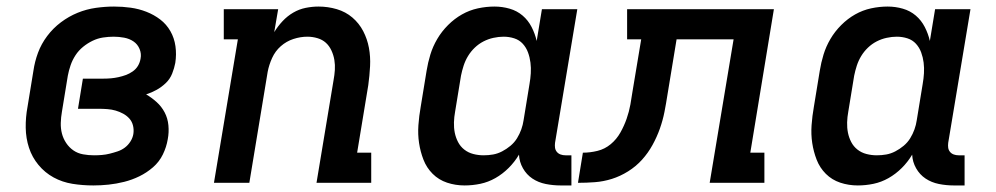

<svg xmlns="http://www.w3.org/2000/svg" viewBox="-20 -558 3040 586"><path d="M265 8Q232 8 201 3Q170 -2 143.5 -16.5Q117 -31 97.5 -54.5Q78 -78 68.5 -107Q59 -136 58.5 -168Q58 -200 64 -232L82 -342Q86 -370 96 -397Q106 -424 124 -448Q142 -472 166 -490Q190 -508 217 -519Q244 -530 272.5 -534Q301 -538 328 -538Q354 -538 379 -534.5Q404 -531 427 -522Q450 -513 469 -498.5Q488 -484 500 -463Q512 -442 515.5 -417Q519 -392 515 -366Q512 -350 505.5 -333.5Q499 -317 486 -304.5Q473 -292 457.5 -283.5Q442 -275 426 -270Q443 -260 458 -246.5Q473 -233 482.5 -215Q492 -197 494 -175.5Q496 -154 492 -133Q488 -109 477 -86.5Q466 -64 447 -47.5Q428 -31 405.5 -20Q383 -9 359 -3Q335 3 311.5 5.5Q288 8 265 8ZM267 -84Q279 -84 291 -85Q303 -86 315 -89Q327 -92 339 -96Q351 -100 361 -107.5Q371 -115 378 -126Q385 -137 387 -149Q389 -162 386 -174.5Q383 -187 375 -196Q367 -205 356 -211Q345 -217 333 -220.5Q321 -224 307.5 -225Q294 -226 281 -226H218L233 -318H296Q308 -318 319 -319Q330 -320 341.5 -322.5Q353 -325 364 -329Q375 -333 385 -340Q395 -347 401 -357Q407 -367 409 -379Q412 -394 406 -408.5Q400 -423 387.5 -431.5Q375 -440 359 -443Q343 -446 327 -446Q311 -446 294.5 -443.5Q278 -441 262.5 -433.5Q247 -426 233.5 -415Q220 -404 210.5 -389.5Q201 -375 195.5 -359Q190 -343 187 -327L169 -217Q166 -200 165.5 -183Q165 -166 169 -150.5Q173 -135 182 -121.5Q191 -108 204 -99Q217 -90 233.5 -87Q250 -84 267 -84Z M633 0 706 -438H663V-530H829L817 -460Q828 -478 842.5 -493.5Q857 -509 875 -519.5Q893 -530 913 -534Q933 -538 952 -538Q981 -538 1008 -530Q1035 -522 1055.5 -504.5Q1076 -487 1088.5 -463Q1101 -439 1106 -412Q1111 -385 1109.5 -356Q1108 -327 1104 -298L1070 -92H1113V0H946L998 -313Q1001 -329 1002 -344.5Q1003 -360 1000.5 -375Q998 -390 991.5 -404Q985 -418 974.5 -427.5Q964 -437 949 -441.5Q934 -446 918 -446Q897 -446 875.5 -439Q854 -432 837 -417Q820 -402 810.5 -381Q801 -360 797 -339L741 0Z M1398 8Q1370 8 1344.5 -0.5Q1319 -9 1300.5 -27.5Q1282 -46 1272.5 -70.5Q1263 -95 1259 -121.5Q1255 -148 1257 -176Q1259 -204 1264 -232L1282 -342Q1286 -367 1293.5 -391.5Q1301 -416 1314.5 -439Q1328 -462 1347.5 -481.5Q1367 -501 1390 -514Q1413 -527 1438.5 -532.5Q1464 -538 1489 -538Q1513 -538 1535.5 -531.5Q1558 -525 1575 -510.5Q1592 -496 1602.5 -475.5Q1613 -455 1618 -433L1634 -530H1742L1674 -122Q1673 -114 1674 -107Q1675 -100 1679.5 -94.5Q1684 -89 1691 -86.5Q1698 -84 1706 -84H1724V8H1691Q1668 8 1645.5 3.5Q1623 -1 1605 -13Q1587 -25 1576 -44.5Q1565 -64 1564 -86Q1551 -64 1532.5 -45.5Q1514 -27 1492 -14.5Q1470 -2 1446 3Q1422 8 1398 8ZM1456 -84Q1471 -84 1485 -86.5Q1499 -89 1512.5 -96Q1526 -103 1538 -113Q1550 -123 1558 -136Q1566 -149 1571 -163Q1576 -177 1578 -191L1596 -301Q1599 -318 1600 -334.5Q1601 -351 1599 -367Q1597 -383 1591.5 -398Q1586 -413 1575.5 -424.5Q1565 -436 1549.5 -441Q1534 -446 1517 -446Q1502 -446 1486 -442.5Q1470 -439 1455.5 -431.5Q1441 -424 1429 -412.5Q1417 -401 1408.5 -387Q1400 -373 1395 -357.5Q1390 -342 1387 -327L1369 -217Q1366 -201 1365.5 -184.5Q1365 -168 1368 -153Q1371 -138 1378 -124.5Q1385 -111 1397 -101.5Q1409 -92 1424.5 -88Q1440 -84 1456 -84Q1456 -84 1456 -84Q1456 -84 1456 -84Z M1744 0 1759 -92Q1781 -92 1803.5 -97.5Q1826 -103 1844 -118Q1862 -133 1873.5 -153.5Q1885 -174 1892.5 -195.5Q1900 -217 1904 -239Q1908 -261 1911 -282L1937 -438H1894V-530H2342L2270 -92H2313V0H2146L2219 -438H2045L2017 -268Q2013 -242 2008 -216.5Q2003 -191 1994 -165.5Q1985 -140 1971.5 -115.5Q1958 -91 1939.5 -70.5Q1921 -50 1897 -35Q1873 -20 1847.5 -12Q1822 -4 1796 -2Q1770 0 1744 0Z M2598 8Q2570 8 2544.5 -0.5Q2519 -9 2500.5 -27.5Q2482 -46 2472.5 -70.5Q2463 -95 2459 -121.5Q2455 -148 2457 -176Q2459 -204 2464 -232L2482 -342Q2486 -367 2493.5 -391.5Q2501 -416 2514.5 -439Q2528 -462 2547.5 -481.5Q2567 -501 2590 -514Q2613 -527 2638.5 -532.5Q2664 -538 2689 -538Q2713 -538 2735.5 -531.5Q2758 -525 2775 -510.5Q2792 -496 2802.5 -475.5Q2813 -455 2818 -433L2834 -530H2942L2874 -122Q2873 -114 2874 -107Q2875 -100 2879.5 -94.5Q2884 -89 2891 -86.5Q2898 -84 2906 -84H2924V8H2891Q2868 8 2845.5 3.5Q2823 -1 2805 -13Q2787 -25 2776 -44.5Q2765 -64 2764 -86Q2751 -64 2732.5 -45.5Q2714 -27 2692 -14.5Q2670 -2 2646 3Q2622 8 2598 8ZM2656 -84Q2671 -84 2685 -86.5Q2699 -89 2712.5 -96Q2726 -103 2738 -113Q2750 -123 2758 -136Q2766 -149 2771 -163Q2776 -177 2778 -191L2796 -301Q2799 -318 2800 -334.5Q2801 -351 2799 -367Q2797 -383 2791.5 -398Q2786 -413 2775.5 -424.5Q2765 -436 2749.5 -441Q2734 -446 2717 -446Q2702 -446 2686 -442.5Q2670 -439 2655.5 -431.5Q2641 -424 2629 -412.5Q2617 -401 2608.5 -387Q2600 -373 2595 -357.5Q2590 -342 2587 -327L2569 -217Q2566 -201 2565.5 -184.5Q2565 -168 2568 -153Q2571 -138 2578 -124.5Q2585 -111 2597 -101.5Q2609 -92 2624.5 -88Q2640 -84 2656 -84Q2656 -84 2656 -84Q2656 -84 2656 -84Z"/></svg>

Font: Iosevka Slab Semibold Extended
Style: Italic
Weight: 600
Width: 7
Italic angle: -9°
Monospace: yes
Designer: Belleve Invis
Foundry: Belleve Invis
Version: Version 11.1.0; ttfautohint (v1.8.3)